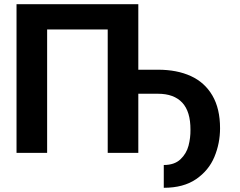

<svg xmlns="http://www.w3.org/2000/svg" viewBox="-20 -727 1140 913"><path d="M637.7 -395.5H731.4Q821.8 -395.5 887.7 -365.2Q953.6 -335 990 -272.7Q1026.4 -210.4 1026.4 -117.2Q1026.4 -45.4 999.5 19Q972.7 83.5 912.6 124.8Q852.5 166 758.8 166V57.6Q809.6 57.6 838.1 30.5Q866.7 3.4 876.5 -34.2Q886.2 -71.8 885.7 -109.4Q886.2 -196.3 846.7 -238.8Q807.1 -281.2 731.4 -281.2H637.7V0H492.2V-586.9H204.1V0H58.6V-707H637.7Z"/></svg>

Font: Pretendard
Style: Bold
Weight: 700
Designer: Base glyphs from Inter by Rasmus Andersson; Hangeul glyphs from Noto Sans CJK(Source Han Sans) by Jang Soo-young and Kan
Foundry: Kil Hyung-jin
Version: Version 1.309